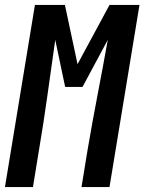

<svg xmlns="http://www.w3.org/2000/svg" viewBox="-37 -755 583 775"><path d="M-17 0 104 -735H225L276 -496L405 -735H526L405 0H292L316 -147Q335 -259 356.5 -370.5Q378 -482 398 -594L296 -404H226L186 -594Q170 -482 154.5 -370.5Q139 -259 120 -147L96 0Z"/></svg>

Font: Iosevka Curly
Style: Bold Italic
Weight: 700
Italic angle: -9°
Monospace: yes
Designer: Belleve Invis
Foundry: Belleve Invis
Version: Version 22.1.2; ttfautohint (v1.8.4)